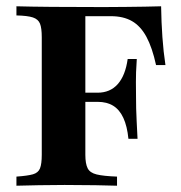

<svg xmlns="http://www.w3.org/2000/svg" viewBox="-20 -591 575 611"><path d="M32.3 0V-29Q67.7 -31.5 84.7 -36.3Q101.6 -41.1 107.3 -55.2Q112.9 -69.4 112.9 -98.4V-472.6Q112.9 -501.6 107.3 -515.7Q101.6 -529.8 84.7 -535.5Q67.7 -541.1 32.3 -541.9V-571Q118.5 -568.5 308.9 -568.5Q346.8 -568.5 379.8 -569Q412.9 -569.4 441.1 -569.8Q469.4 -570.2 492.7 -571Q493.5 -519.4 496.8 -473Q500 -426.6 506.5 -383.9H476.6Q464.5 -439.5 446 -473.8Q427.4 -508.1 400 -523.8Q372.6 -539.5 333.1 -539.5H251.6V-98.4Q251.6 -70.2 258.9 -55.6Q266.1 -41.1 287.5 -35.9Q308.9 -30.6 352.4 -29V0Q325.8 -0.8 283.9 -1.6Q241.9 -2.4 185.5 -2.4Q142.7 -2.4 103.2 -1.6Q63.7 -0.8 32.3 0ZM225.8 -266.9V-296H379V-266.9ZM388.7 -149.2Q384.7 -189.5 372.6 -215.7Q360.5 -241.9 340.3 -254.4Q320.2 -266.9 290.3 -266.9V-296Q330.6 -296 354.8 -323.4Q379 -350.8 386.3 -403.2H415.3Q412.1 -355.6 412.5 -329.8Q412.9 -304 412.9 -282.3Q412.9 -263.7 413.3 -245.6Q413.7 -227.4 414.9 -204.8Q416.1 -182.3 417.7 -149.2Z"/></svg>

Font: Playfair 5pt SemiExpanded Light ExtraBold
Style: Regular
Weight: 800
Version: Version 2.001;gftools[0.9.30]